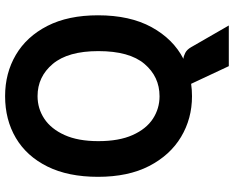

<svg xmlns="http://www.w3.org/2000/svg" viewBox="-104 -678 940 772"><g transform="rotate(-90 366.0 -292.0)"><path d="M365 10Q275 10 201.5 -34Q128 -78 84.5 -162.2Q41 -246.5 41 -368Q41 -488 82.5 -571.5Q124 -655 197.2 -698.2Q270.5 -741.5 365.5 -741.5Q458 -741.5 531.5 -698.2Q605 -655 647.8 -571.5Q690.5 -488 690.5 -368Q690.5 -239.5 642.8 -152.5Q595 -65.5 515.5 -24.5Q526 -24 539.2 -17.2Q552.5 -10.5 562 6L649.5 158H486L415 6.5Q390.5 10 365 10ZM365 -120.5Q443.5 -120.5 495 -181Q546.5 -241.5 546.5 -366.5Q546.5 -488.5 495 -549.8Q443.5 -611 365.5 -611Q315.5 -611 274.5 -583.8Q233.5 -556.5 209 -502.2Q184.5 -448 184.5 -366.5Q184.5 -283.5 209 -228.8Q233.5 -174 274.5 -147.2Q315.5 -120.5 365 -120.5Z"/></g></svg>

Font: Spline Sans SemiBold
Style: Regular
Weight: 600
Designer: Eben Sorkin, Mirko Velimirovic
Foundry: Sorkin Type
Version: Version 1.000; ttfautohint (v1.8.3)